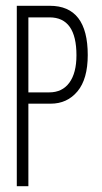

<svg xmlns="http://www.w3.org/2000/svg" viewBox="-20 -643 353 663"><path d="M38 0V-623H152Q283 -623 283 -453Q283 -370 247.5 -327.5Q212 -285 155 -285H78V0ZM78 -324H150Q195 -324 219.5 -357.5Q244 -391 244 -452Q244 -583 151 -583H78Z"/></svg>

Font: Inconsolata ExtraCondensed Light
Style: Regular
Weight: 300
Width: 2
Monospace: yes
Designer: Raph Levien, Cyreal, Brenton Simpson
Foundry: Raph Levien, Cyreal, Google
Version: Version 3.100; ttfautohint (v1.8.4.7-5d5b)